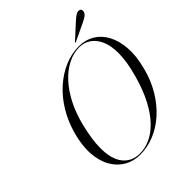

<svg xmlns="http://www.w3.org/2000/svg" viewBox="-238 -1002 1151 1151"><g transform="rotate(-45 338.0 -426.0)"><path d="M476.5 -710.5Q531.5 -710.5 574.8 -684.5Q618 -658.5 644 -610Q670 -561.5 675 -494Q680 -426.5 658.5 -343.5Q638 -261 598.8 -195.5Q559.5 -130 508.2 -84Q457 -38 397.8 -14Q338.5 10 276.5 10Q221.5 10 177 -15.5Q132.5 -41 104.8 -89Q77 -137 72 -206.2Q67 -275.5 91 -362Q112.5 -438.5 151.2 -502.5Q190 -566.5 242 -613Q294 -659.5 353.8 -685Q413.5 -710.5 476.5 -710.5ZM279.5 3.5Q324.5 4 368.5 -16Q412.5 -36 453 -78Q493.5 -120 528 -185.5Q562.5 -251 588 -342.5Q602 -392.5 608.8 -434.5Q615.5 -476.5 615.5 -511Q616 -575 597.2 -617.8Q578.5 -660.5 546.2 -682.5Q514 -704.5 473.5 -704.5Q424.5 -704.5 376.8 -680.5Q329 -656.5 287 -611.2Q245 -566 212.2 -501.8Q179.5 -437.5 160 -358Q147.5 -306.5 141.5 -264.5Q135.5 -222.5 135.5 -188.5Q135 -93.5 174.2 -45Q213.5 3.5 279.5 3.5ZM570.5 -829.5Q588 -845.5 601.8 -854.5Q615.5 -863.5 627.5 -861.5Q639 -860.5 642.5 -852Q646 -843.5 643 -834.5Q638 -820 624 -811Q610 -802 592.5 -793.5L482 -741Q480.5 -740.5 478.8 -740Q477 -739.5 476 -741Q475.5 -742 476.5 -743.5Q477.5 -745 479 -746Z"/></g></svg>

Font: Fraunces 120pt Light
Style: Italic
Weight: 300
Italic angle: -16°
Version: Version 1.000;[b76b70a41]